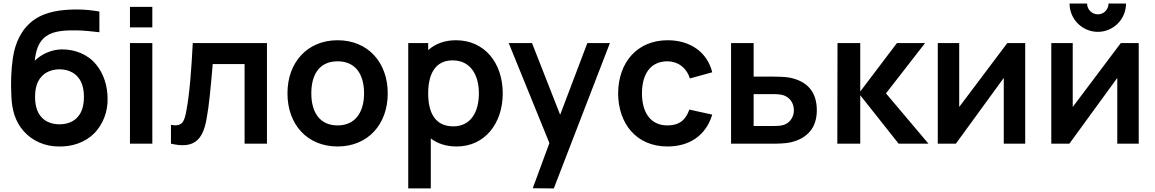

<svg xmlns="http://www.w3.org/2000/svg" viewBox="-20 -803 6457 1073"><path d="M326 -527.1C269.8 -526 214.6 -503.1 174 -463.5C180.2 -515.6 192.7 -569.8 238.5 -601C279.2 -631.2 346.9 -634.4 410.4 -633.3C446.9 -632.3 493.8 -628.1 535.4 -622.9V-738.5C499 -744.8 457.3 -750 410.4 -750C325 -750 238.5 -739.6 170.8 -692.7C100 -642.7 64.6 -563.5 52.1 -480.2C41.7 -407.3 39.6 -338.5 43.8 -261.5C46.9 -190.6 63.5 -126 111.5 -70.8C160.4 -14.6 233.3 15.6 307.3 15.6C382.3 17.7 455.2 -6.2 508.3 -59.4C556.2 -110.4 583.3 -179.2 581.2 -253.1C581.2 -319.8 560.4 -390.6 517.7 -441.7C471.9 -499 400 -527.1 326 -527.1ZM312.5 -415.6C353.1 -415.6 391.7 -401 415.6 -371.9C440.6 -343.8 449 -302.1 449 -261.5C449 -219.8 440.6 -179.2 415.6 -151C391.7 -121.9 353.1 -108.3 312.5 -108.3C271.9 -108.3 233.3 -121.9 209.4 -151C184.4 -179.2 176 -219.8 176 -262.5C176 -303.1 184.4 -343.8 209.4 -371.9C233.3 -401 271.9 -415.6 312.5 -415.6Z M706.3 -764.6V-650H831.3V-764.6ZM706.3 -562.5H831.3V0H706.3Z M1057.3 -562.5C1050 -418.8 1039.6 -279.2 1021.9 -186.5C1010.4 -119.8 996.9 -93.8 935.4 -105.2V0C1057.3 28.1 1112.5 -12.5 1134.4 -138.5C1149 -216.7 1157.3 -312.5 1168.8 -444.8H1346.9V0H1471.9V-562.5Z M1866.7 15.6C2034.4 15.6 2146.9 -106.3 2146.9 -281.2C2146.9 -455.2 2035.4 -578.1 1866.7 -578.1C1700 -578.1 1586.5 -457.3 1586.5 -281.2C1586.5 -107.3 1696.9 15.6 1866.7 15.6ZM2014.6 -281.2C2014.6 -176 1965.6 -102.1 1866.7 -102.1C1769.8 -102.1 1719.8 -171.9 1719.8 -281.2C1719.8 -387.5 1765.6 -460.4 1866.7 -460.4C1964.6 -460.4 2014.6 -390.6 2014.6 -281.2Z M2528.1 -578.1C2464.6 -578.1 2412.5 -558.3 2372.9 -522.9V-562.5H2261.5V250H2387.5V-29.2C2426 0 2474 15.6 2532.3 15.6C2688.5 15.6 2789.6 -112.5 2789.6 -281.2C2789.6 -452.1 2687.5 -578.1 2528.1 -578.1ZM2513.5 -96.9C2412.5 -96.9 2372.9 -171.9 2372.9 -281.2C2372.9 -390.6 2413.5 -465.6 2509.4 -465.6C2610.4 -465.6 2656.3 -383.3 2656.3 -281.2C2656.3 -178.1 2611.5 -96.9 2513.5 -96.9Z M3262.5 -562.5 3110.4 -161.5 2953.1 -562.5H2822.9L3050 -4.2L3049 0L2957.3 249L3075 250L3388.5 -562.5Z M3960.4 -399C3933.3 -509.4 3839.6 -578.1 3711.5 -578.1C3540.6 -578.1 3435.4 -454.2 3434.4 -281.2C3435.4 -111.5 3536.5 15.6 3710.4 15.6C3835.4 15.6 3926 -47.9 3960.4 -162.5L3832.3 -190.6C3812.5 -133.3 3777.1 -102.1 3710.4 -102.1C3615.6 -102.1 3567.7 -174 3567.7 -281.2C3567.7 -384.4 3611.5 -460.4 3710.4 -460.4C3767.7 -460.4 3816.7 -425 3835.4 -364.6Z M4065.6 -562.5V0H4293.8C4325 0 4370.8 -1 4397.9 -7.3C4490.6 -29.2 4544.8 -87.5 4544.8 -186.5C4544.8 -291.7 4489.6 -349 4394.8 -368.8C4367.7 -374 4324 -375 4291.7 -375H4191.7V-562.5ZM4191.7 -277.1H4305.2C4318.8 -277.1 4337.5 -276 4354.2 -271.9C4388.5 -262.5 4416.7 -232.3 4416.7 -186.5C4416.7 -143.8 4388.5 -112.5 4357.3 -104.2C4339.6 -99 4319.8 -99 4305.2 -99H4191.7Z M4659.4 0H4787.5V-270.8L5002.1 0H5168.8L4931.3 -281.2L5150 -562.5H4992.7L4787.5 -291.7V-562.5H4660.4Z M5709.4 -562.5H5609.4L5340.6 -205.2V-562.5H5220.8V0H5321.9L5589.6 -367.7V0H5709.4Z M6175 -783.3C6175 -750 6149 -722.9 6115.6 -722.9C6082.3 -722.9 6055.2 -750 6055.2 -783.3H5957.3C5957.3 -695.8 6028.1 -625 6115.6 -625C6202.1 -625 6272.9 -695.8 6272.9 -783.3ZM6343.8 -562.5H6243.8L5975 -205.2V-562.5H5855.2V0H5956.2L6224 -367.7V0H6343.8Z"/></svg>

Font: Manrope3 Bold
Style: Regular
Weight: 700
Designer: Mikhail Sharanda
Foundry: Mikhail Sharanda
Version: Version 3.000;PS 003.000;hotconv 1.0.88;makeotf.lib2.5.64775